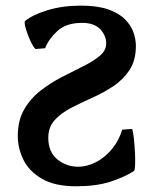

<svg xmlns="http://www.w3.org/2000/svg" viewBox="-20 -650 553 685"><path d="M43.5 -164.6Q43.5 -220.2 66.2 -259.5Q88.9 -298.8 124.8 -326.7Q160.6 -354.5 200.9 -375.2Q241.2 -396 277.1 -413.8Q313 -431.6 335.9 -450.7Q358.9 -469.7 358.9 -495.1Q358.9 -522.9 337.6 -545.7Q316.4 -568.4 272.9 -568.4Q215.8 -568.4 184.6 -539.3Q153.3 -510.3 141.1 -478L106.9 -475.1Q100.6 -480 93 -494.9Q85.4 -509.8 78.9 -527.3Q72.3 -544.9 69.3 -558.6Q66.4 -572.3 69.8 -575.2Q96.2 -597.2 149.4 -613.5Q202.6 -629.9 268.6 -629.9Q327.6 -629.9 366 -616.5Q404.3 -603 425.8 -581.3Q447.3 -559.6 456.1 -534.7Q464.8 -509.8 464.8 -486.8Q464.8 -434.6 442.1 -400.1Q419.4 -365.7 384 -342.3Q348.6 -318.8 308.6 -301Q268.6 -283.2 232.9 -264.6Q197.3 -246.1 174.8 -221.2Q152.3 -196.3 152.3 -158.2Q152.3 -107.9 184.6 -81.5Q216.8 -55.2 258.8 -55.2Q292 -55.2 324 -72.3Q356 -89.4 380.4 -119.4Q404.8 -149.4 416 -187.5L451.7 -189.9Q455.6 -176.8 458 -152.8Q460.4 -128.9 461.7 -103.3Q462.9 -77.6 461.9 -59.3Q460.9 -41 457.5 -39.6Q423.3 -17.6 373 -1.5Q322.8 14.6 252 14.6Q175.8 14.6 129.9 -12Q84 -38.6 63.7 -79.8Q43.5 -121.1 43.5 -164.6Z"/></svg>

Font: Gentium Plus
Style: Bold
Weight: 700
Designer: Victor Gaultney, Annie Olsen, Iska Routamaa, Becca Hirsbrunner
Foundry: SIL International
Version: Version 6.101